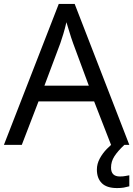

<svg xmlns="http://www.w3.org/2000/svg" viewBox="-20 -737 679 977"><path d="M545 0 459 -221H176L91 0H0L279 -717H360L638 0ZM352 -517Q349 -525 342 -546Q335 -567 328.5 -589.5Q322 -612 318 -624Q311 -593 302 -563.5Q293 -534 287 -517L206 -301H432ZM545 116Q545 161 590 161Q607 161 618.5 158.5Q630 156 638 155V211Q624 215 610 217.5Q596 220 576 220Q523 220 498 195Q473 170 473 126Q473 97 487.5 70Q502 43 523.5 21Q545 -1 565 -15L613 0Q579 32 562 58.5Q545 85 545 116Z"/></svg>

Font: Noto Sans Multani
Style: Regular
Weight: 400
Designer: Monotype Design Team
Foundry: Monotype Imaging Inc.
Version: Version 2.002; ttfautohint (v1.8.4.7-5d5b)